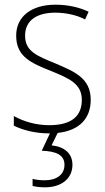

<svg xmlns="http://www.w3.org/2000/svg" viewBox="-20 -559 449 819"><path d="M289 144C289 96 256 67 200 61L226 8C319 -2 367 -54 367 -133C367 -227 296 -254 215 -289C137 -321 87 -340 87 -407C87 -471 136 -505 216 -505C262 -505 310 -494 343 -476L358 -509C320 -527 272 -539 217 -539C112 -539 49 -487 49 -407C49 -317 113 -290 198 -256C277 -224 329 -201 329 -133C329 -65 287 -25 190 -25C135 -25 82 -40 39 -64V-23C73 -6 126 10 190 10H193L158 84C220 86 255 102 255 144C255 187 220 210 171 210C151 210 134 208 119 204V234C133 238 151 240 172 240C242 240 289 203 289 144Z"/></svg>

Font: Noto Sans Myanmar SemiCondensed ExtraLight
Style: Regular
Weight: 200
Width: 4
Designer: Monotype Design Team
Foundry: Monotype Imaging Inc.
Version: Version 2.107